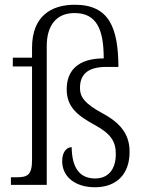

<svg xmlns="http://www.w3.org/2000/svg" viewBox="-20 -779 610 809"><path d="M380 10C469 10 526 -43 526 -139C526 -204 498 -255 413 -301C337 -342 317 -370 317 -408C317 -457 340 -497 428 -497H479C478 -661 441 -759 295 -759C196 -759 115 -711 115 -578V-536H34V-499H115V-106C115 -39 95 -32 46 -32H26V0H177V-586C177 -666 213 -724 294 -724C388 -724 417 -654 417 -533C307 -533 261 -480 261 -403C261 -326 309 -291 380 -252C448 -215 468 -182 468 -130C468 -64 435 -27 381 -27C314 -27 283 -74 282 -159C265 -159 242 -144 242 -100C242 -34 297 10 380 10Z"/></svg>

Font: Noto Serif Georgian SemiCondensed Light
Style: Regular
Weight: 300
Width: 4
Designer: Monotype Design Team, Akaki Razmadze
Foundry: Google LLC
Version: Version 2.003